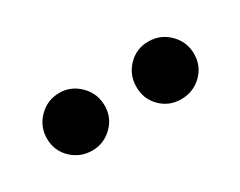

<svg xmlns="http://www.w3.org/2000/svg" viewBox="-33 -826 379 303"><g transform="rotate(-30 157.0 -674.5)"><path d="M76 -622Q54 -622 38.5 -637Q23 -652 23 -674Q23 -696 38.5 -711.5Q54 -727 76 -727Q97 -727 112.5 -711.5Q128 -696 128 -674Q128 -652 112.5 -637Q97 -622 76 -622ZM238 -622Q216 -622 201 -637Q186 -652 186 -674Q186 -696 201 -711.5Q216 -727 238 -727Q260 -727 275.5 -711.5Q291 -696 291 -674Q291 -652 275.5 -637Q260 -622 238 -622Z"/></g></svg>

Font: DVN-Poppins
Style: Regular
Weight: 400
Designer: Ninad Kale (Devanagari), Jonny Pinhorn (Latin)
Foundry: Indian Type Foundry
Version: 4.004